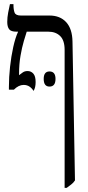

<svg xmlns="http://www.w3.org/2000/svg" viewBox="-20 -667 427 927"><path d="M142 -228Q135 -240 123 -248.5Q111 -257 94 -257Q70 -257 47 -234H23V-247Q23 -294 28.5 -344.5Q34 -395 44 -440Q54 -485 67 -513V-514H60Q33 -514 24 -526Q15 -538 15 -561Q15 -583 19.5 -606.5Q24 -630 28 -647H45V-644Q45 -620 50.5 -606Q56 -592 81 -592H219Q270 -592 299.5 -560Q329 -528 330 -466L342 204Q335 215 324 223.5Q313 232 302 240H292V-426Q292 -472 270.5 -493Q249 -514 214 -514H109Q104 -499 95 -468.5Q86 -438 79 -397.5Q72 -357 72 -310V-304Q80 -310 89.5 -317Q99 -324 113 -324Q130 -324 141 -311.5Q152 -299 152 -271Q152 -257 149.5 -246.5Q147 -236 142 -228ZM191 -286Q191 -322 219 -322Q248 -322 248 -286Q248 -249 219 -249Q191 -249 191 -286Z"/></svg>

Font: Noto Serif Hebrew ExtraCondensed
Style: Regular
Weight: 400
Width: 2
Designer: Monotype Design Team
Foundry: Monotype Imaging Inc.
Version: Version 2.004; ttfautohint (v1.8.4.7-5d5b)